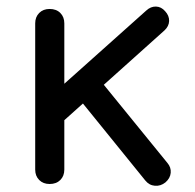

<svg xmlns="http://www.w3.org/2000/svg" viewBox="-20 -575 610 600"><path d="M175 -194 118 -257 437 -542Q451 -555 467.5 -554.5Q484 -554 496 -540Q509 -526 508.5 -509.5Q508 -493 494 -480ZM135 0Q115 0 102.5 -12.5Q90 -25 90 -45V-502Q90 -522 102.5 -534.5Q115 -547 135 -547Q156 -547 168.5 -534.5Q181 -522 181 -502V-45Q181 -25 168.5 -12.5Q156 0 135 0ZM497 -5Q482 7 464 5.5Q446 4 434 -11L225 -269L289 -329L503 -66Q515 -52 513.5 -35Q512 -18 497 -5Z"/></svg>

Font: Comfortaa SemiBold
Style: Regular
Weight: 600
Designer: Johan Aakerlund
Foundry: Johan Aakerlund
Version: Version 3.104; ttfautohint (v1.8.1.43-b0c9)